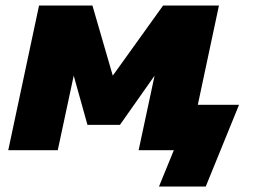

<svg xmlns="http://www.w3.org/2000/svg" viewBox="-20 -546 935 698"><path d="M10 0 122 -526H316L390 -271L573 -526H776L664 0H484L542 -271L416 -92H298L248 -271L190 0ZM558 132 612 0H536L572 -165H849L728 132Z"/></svg>

Font: Raleway Black
Style: Italic
Weight: 900
Italic angle: -12°
Designer: Matt McInerney, Pablo Impallari, Rodrigo Fuenzalida
Foundry: Matt McInerney, Pablo Impallari, Rodrigo Fuenzalida
Version: Version 4.101;RELEASE